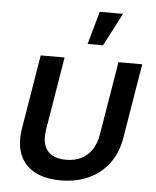

<svg xmlns="http://www.w3.org/2000/svg" viewBox="-54 -797 695 853"><g transform="rotate(5 294.0 -370.5)"><path d="M248 9.8Q177.7 9.8 131.1 -15.6Q84.5 -41 65.4 -89.1Q46.4 -137.2 57.1 -205.1L111.8 -535.6H218.3L164.6 -210.9Q157.7 -168.5 167 -140.4Q176.3 -112.3 200.7 -97.9Q225.1 -83.5 263.7 -83.5Q302.2 -83.5 331.3 -97.9Q360.4 -112.3 379.2 -140.4Q397.9 -168.5 404.8 -210.9L458.5 -535.6H564.5L509.8 -205.1Q499 -137.7 463.9 -89.6Q428.7 -41.5 373.8 -15.9Q318.8 9.8 248 9.8ZM314.9 -604.5 356.4 -751.5H460L383.8 -604.5Z"/></g></svg>

Font: Inter 20pt Medium
Style: Italic
Weight: 500
Italic angle: -9.3988°
Version: Version 4.001;git-66647c0bb